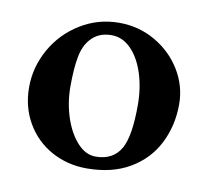

<svg xmlns="http://www.w3.org/2000/svg" viewBox="-58 -490 616 568"><g transform="rotate(10 250.5 -206.5)"><path d="M27 -193Q27 -254 57.5 -308Q88 -362 141 -394.5Q194 -427 257 -427Q316 -427 365.5 -398.5Q415 -370 444 -322.5Q473 -275 473 -220Q473 -156 446 -102.5Q419 -49 365.5 -17.5Q312 14 236 14Q178 14 130 -12.5Q82 -39 54.5 -86.5Q27 -134 27 -193ZM332 -66Q353 -104 353 -196Q353 -248 339 -291.5Q325 -335 299.5 -361Q274 -387 241 -387Q201 -387 178 -360Q160 -340 153.5 -305Q147 -270 147 -217Q147 -168 161.5 -124Q176 -80 201 -52.5Q226 -25 256 -25Q309 -25 332 -66Z"/></g></svg>

Font: EB Garamond SemiBold
Style: Regular
Weight: 600
Designer: Georg Duffner and Octavio Pardo
Foundry: Georg Duffner
Version: Version 1.000